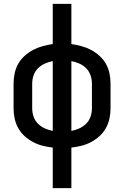

<svg xmlns="http://www.w3.org/2000/svg" viewBox="-20 -755 640 990"><path d="M252 215V6Q226 3 200 -3.5Q174 -10 150.5 -22.5Q127 -35 107 -53Q87 -71 74 -94.5Q61 -118 55.5 -144Q50 -170 50 -196V-324Q50 -350 55.5 -376.5Q61 -403 74 -426Q87 -449 107 -467Q127 -485 150.5 -497.5Q174 -510 200 -517Q226 -524 252 -528V-735H348V-528Q374 -524 400 -517Q426 -510 449.5 -497.5Q473 -485 493 -467Q513 -449 526 -426Q539 -403 544.5 -376.5Q550 -350 550 -324V-196Q550 -170 544.5 -144Q539 -118 526 -94.5Q513 -71 493 -53Q473 -35 449.5 -22.5Q426 -10 400 -3.5Q374 3 348 6V215ZM252 -80V-440Q231 -436 211 -427Q191 -418 175.5 -402.5Q160 -387 153 -366Q146 -345 146 -324V-196Q146 -175 153 -154Q160 -133 175.5 -117.5Q191 -102 211 -93Q231 -84 252 -80ZM348 -80Q369 -84 389 -93Q409 -102 424.5 -117.5Q440 -133 447 -154Q454 -175 454 -196V-324Q454 -345 447 -366Q440 -387 425 -402.5Q410 -418 389.5 -427Q369 -436 348 -440Z"/></svg>

Font: Iosevka Custom Medium Extended
Style: Regular
Weight: 500
Width: 7
Monospace: yes
Designer: Belleve Invis
Foundry: Belleve Invis
Version: Version 11.2.4; ttfautohint (v1.8.4)